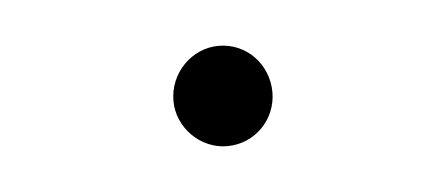

<svg xmlns="http://www.w3.org/2000/svg" viewBox="-24 -96 333 143"><g transform="rotate(-5 142.0 -24.5)"><path d="M105 -24C105 -4 122 13 142 13C163 13 179 -4 179 -24C179 -45 163 -62 142 -62C122 -62 105 -45 105 -24Z"/></g></svg>

Font: Jost Light
Style: Regular
Weight: 300
Version: Version 3.710